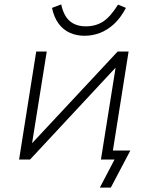

<svg xmlns="http://www.w3.org/2000/svg" viewBox="-20 -727 689 875"><path d="M435 128 502 0H440L447 -41H574L485 128ZM67 0 145 -492H193L126 -73H125L516 -492H566L488 0H440L507 -420H508L117 0ZM365 -564Q329 -564 298.5 -577.5Q268 -591 247 -619.5Q226 -648 217 -691L259 -707Q270 -655 298 -631Q326 -607 371 -607Q416 -607 449.5 -628.5Q483 -650 518 -706L554 -691Q529 -644 498.5 -616.5Q468 -589 434.5 -576.5Q401 -564 365 -564Z"/></svg>

Font: Nunito Sans 7pt ExtraLight
Style: Italic
Weight: 250
Italic angle: -9°
Designer: Vernon Adams
Foundry: Vernon Adams
Version: Version 3.101;gftools[0.9.27]